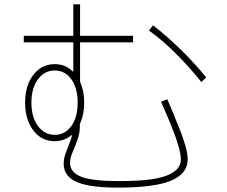

<svg xmlns="http://www.w3.org/2000/svg" viewBox="-20 -819 1040 880"><path d="M521 41Q395 41 335 16.5Q275 -8 272 -63Q271 -92 282 -120Q293 -148 304 -177.5Q315 -207 315 -239V-248L346 -271V-239Q346 -209 335 -178.5Q324 -148 312.5 -121Q301 -94 301 -71Q302 -28 353.5 -8.5Q405 11 521 11Q597 11 651.5 5.5Q706 0 741 -13Q776 -26 793 -45.5Q810 -65 809 -92Q808 -114 798.5 -147.5Q789 -181 774.5 -218.5Q760 -256 744.5 -292Q729 -328 718 -353L747 -364Q758 -338 773 -302Q788 -266 803.5 -227Q819 -188 829 -153.5Q839 -119 840 -95Q842 -47 807.5 -17Q773 13 701.5 27Q630 41 521 41ZM231 -172Q190 -172 159.5 -194.5Q129 -217 112 -257Q95 -297 95 -349Q95 -401 112 -440.5Q129 -480 159.5 -502.5Q190 -525 231 -525Q271 -525 301 -502.5Q331 -480 348.5 -440.5Q366 -401 366 -349Q366 -297 349 -257Q332 -217 301.5 -194.5Q271 -172 231 -172ZM231 -201Q278 -201 307 -241.5Q336 -282 336 -349Q336 -415 307 -455.5Q278 -496 231 -496Q184 -496 154 -455.5Q124 -415 124 -349Q124 -282 154 -241.5Q184 -201 231 -201ZM347 -430 316 -452V-799H347ZM89 -625V-655H590V-625ZM903 -443Q853 -506 789.5 -570Q726 -634 663 -679L681 -703Q738 -660 804 -596Q870 -532 925 -464Z"/></svg>

Font: Murecho Thin ExtraLight
Style: Regular
Weight: 250
Version: Version 1.010